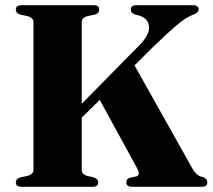

<svg xmlns="http://www.w3.org/2000/svg" viewBox="-20 -720 822 740"><path d="M295 -65.5Q295 -48.5 316 -42L342.5 -36Q358.5 -29.5 358.5 -17Q358.5 0 336 0H63.5Q41 0 41 -17Q41 -31 57 -36L85.5 -42Q109 -48 109 -65.5V-634.5Q109 -652 85.5 -658L57 -664Q41 -669 41 -683Q41 -700 63.5 -700H340.5Q362.5 -700 362.5 -683Q362.5 -669 347 -664L318 -658Q295 -652 295 -634.5V-320L515.5 -544Q555.5 -583.5 554.5 -615.5Q553.5 -647.5 518.5 -659.5L499.5 -664.5Q484 -670.5 484 -683Q484 -700 506 -700H723.5Q745.5 -700 745.5 -683Q745.5 -671.5 724.5 -663.5Q710.5 -658 694 -647.8Q677.5 -637.5 649.2 -612.8Q621 -588 570.5 -539.5L498.5 -468L717 -78.5Q728.5 -57.5 738.5 -48.5Q748.5 -39.5 763 -37.5Q779 -31 779 -17Q779 0 756.5 0H489Q467 0 467 -17.5Q467 -31 480.5 -35L505 -40Q513.5 -42 514.8 -50Q516 -58 506 -76L364.5 -335L295 -266.5Z"/></svg>

Font: Fraunces 72pt S000
Style: Bold
Weight: 700
Version: Version 1.000; ttfautohint (v1.8.3)